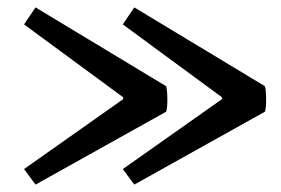

<svg xmlns="http://www.w3.org/2000/svg" viewBox="-20 -506 760 519"><path d="M45 -440 313 -243V-238L45 -49L76 -7L429 -204C434 -214 433 -264 429 -273L76 -486ZM312 -440 580 -243V-238L312 -49L343 -7L696 -204C701 -214 700 -264 696 -273L343 -486Z"/></svg>

Font: Arima Koshi ExtraBold
Style: Regular
Weight: 800
Designer: Joana Correia and Natanael Gama
Foundry: NDISCOVER
Version: Version 1.019;PS 001.019;hotconv 1.0.88;makeotf.lib2.5.64775